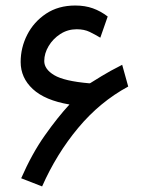

<svg xmlns="http://www.w3.org/2000/svg" viewBox="-20 -668 527 699"><path d="M232.9 -287.6Q143.6 -302.7 99.4 -343.8Q55.2 -384.8 55.2 -442.4Q55.2 -494.6 79.1 -541.5Q103 -588.4 147.7 -618.2Q192.4 -647.9 253.9 -647.9Q289.6 -647.9 318.1 -637.7Q346.7 -627.4 372.1 -607.9L345.2 -530.8Q326.7 -542 306.6 -551.8Q286.6 -561.5 259.3 -561.5Q226.6 -561.5 199.7 -544.2Q172.9 -526.9 157 -500.2Q141.1 -473.6 141.1 -445.8Q141.1 -416 177.5 -394.3Q213.9 -372.6 305.2 -364.7Q307.6 -364.7 309.1 -365.7Q332.5 -380.4 349.4 -390.6Q366.2 -400.9 383.5 -410.4Q400.9 -419.9 424.8 -432.1L446.8 -353Q343.3 -296.9 264.4 -202.1Q185.5 -107.4 133.3 10.7L57.1 -19Q96.7 -109.4 143.6 -175.5Q190.4 -241.7 232.9 -287.6Z"/></svg>

Font: Vazirmatn RD UI
Style: Regular
Weight: 400
Designer: Saber Rastikerdar
Foundry: Saber Rastikerdar
Version: Version 33.003